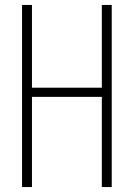

<svg xmlns="http://www.w3.org/2000/svg" viewBox="-20 -755 540 775"><path d="M69 0V-735H109V-401H391V-735H431V0H391V-364H109V0Z"/></svg>

Font: Zed Sans Extralight
Style: Regular
Weight: 200
Designer: Belleve Invis
Foundry: Belleve Invis
Version: Version 1.0.0; ttfautohint (v1.8.4)